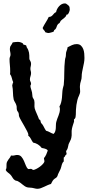

<svg xmlns="http://www.w3.org/2000/svg" viewBox="-20 -831 560 1150"><path d="M485.8 -483.9Q485.8 -469.2 483.2 -455.3Q480.5 -441.4 477.5 -428Q474.6 -414.6 471.9 -400.6Q469.2 -386.7 469.2 -372.1Q469.2 -359.4 464.6 -345.9Q460 -332.5 459 -318.8Q458 -310.1 459 -301.5Q460 -293 460 -284.2Q460 -275.9 458 -270.8Q456.1 -265.6 453.1 -257.8Q447.3 -246.6 443.6 -232.2Q439.9 -217.8 437.7 -202.6Q435.5 -187.5 434.8 -172.4Q434.1 -157.2 434.1 -145Q434.1 -137.2 432.4 -128.9Q430.7 -120.6 423.8 -116.2Q422.4 -113.8 423.1 -110.8Q423.8 -107.9 423.8 -105Q423.8 -103 421.9 -97.4Q419.9 -91.8 417.7 -85Q415.5 -78.1 413.6 -71.3Q411.6 -64.5 411.1 -61Q408.2 -47.4 409.2 -33.4Q410.2 -19.5 407.2 -5.9Q405.3 3.9 400.1 13.2Q395 22.5 391.1 32.2Q388.2 42 386.5 52.2Q384.8 62.5 377.9 70.8Q377 72.8 376.5 73.7Q376 74.7 376 76.2Q376 80.1 377.4 83Q378.9 85.9 378.9 89.8L377.9 94.2Q372.1 96.7 370.1 102.8Q368.2 108.9 361.8 112.8V136.2Q356.9 140.1 354.2 145.3Q351.6 150.4 349.9 156.5Q348.1 162.6 346.7 168.9Q345.2 175.3 342.8 181.2Q338.4 191.4 332.8 201.7Q327.1 211.9 324.2 223.1Q320.8 231.4 314 235.1Q307.1 238.8 300.8 245.1Q295.4 251 292.2 257.6Q289.1 264.2 285.2 271Q275.4 273.4 265.1 278.1Q254.9 282.7 244.6 287.6Q234.4 292.5 224.4 296.1Q214.4 299.8 204.1 299.8Q195.8 299.8 188 297.4Q180.2 294.9 171.9 293.9Q163.6 292.5 155.5 292.5Q147.5 292.5 140.1 290Q134.3 288.1 127.7 283.7Q121.1 279.3 114.5 273.9Q107.9 268.6 101.1 263.2Q94.2 257.8 87.9 254.9Q83.5 252.4 78.1 251.7Q72.8 251 68.8 248Q60.5 242.7 55.2 233.2Q49.8 223.6 43 215.8Q36.1 208.5 27.3 202.4Q18.6 196.3 14.2 187Q18.6 179.2 18.8 171.1Q19 163.1 19 154.8Q19 145 22.2 138.4Q25.4 131.8 29.5 126Q33.7 120.1 38.3 114.3Q43 108.4 45.9 100.1Q48.3 101.1 50.5 101.1Q52.7 101.1 55.2 101.1Q62.5 101.1 69.3 99.1Q76.2 97.2 83 97.2Q99.1 97.2 108.4 108.2Q117.7 119.1 123.8 133.5Q129.9 147.9 135.3 161.6Q140.6 175.3 148.9 181.2Q152.8 182.1 156.5 181.2Q160.2 180.2 164.1 180.2L168.9 181.2L178.2 187Q184.6 187 196 181.4Q207.5 175.8 218.8 167.5Q230 159.2 238 150.1Q246.1 141.1 246.1 133.8Q246.1 129.4 244.6 125.5Q243.2 121.6 243.2 116.2Q251.5 106.4 256.8 94.7Q262.2 83 266.1 70.8Q263.7 66.4 259.3 63.7Q254.9 61 249.8 59.6Q244.6 58.1 239.5 57.1Q234.4 56.2 230 55.2Q209.5 28.8 178.2 22.9Q170.4 12.2 165 0.7Q159.7 -10.7 148.9 -19L149.9 -23.9Q149.9 -30.8 142.3 -45.4Q134.8 -60.1 125.2 -76.7Q115.7 -93.3 106.9 -108.6Q98.1 -124 95.2 -131.8Q92.8 -137.2 93 -143.1Q93.3 -148.9 90.8 -154.8Q89.4 -159.7 86.2 -163.1Q83 -166.5 82 -170.9Q79.6 -177.7 80.1 -185.1Q80.6 -192.4 78.1 -200.2Q75.7 -209 70.3 -217.5Q64.9 -226.1 62 -234.9Q59.6 -245.6 58.8 -256.1Q58.1 -266.6 57.6 -277.3Q57.1 -288.1 56.4 -298.3Q55.7 -308.6 53.2 -318.8Q54.2 -324.2 55.4 -328.9Q56.6 -333.5 59.1 -338.9Q53.7 -350.1 50.8 -363.8Q47.9 -377.4 40 -387.2Q41 -391.6 41 -396.5Q41 -401.4 41 -405.8Q41 -424.3 39.1 -441.7Q37.1 -459 37.1 -477.1Q37.1 -484.4 40 -490.7Q43 -497.1 43 -503.9Q43 -513.2 41 -521Q39.1 -528.8 39.1 -538.1Q39.1 -550.3 45.2 -558.3Q51.3 -566.4 56.2 -577.1Q63.5 -578.1 71.5 -579.1Q79.6 -580.1 86.9 -580.1Q103.5 -580.1 117.2 -570.8L120.1 -564Q124.5 -562.5 129.2 -561.8Q133.8 -561 137.2 -558.1Q138.7 -555.7 138.7 -553Q138.7 -550.3 140.1 -547.9Q146 -539.1 149.2 -531.2Q152.3 -523.4 153.8 -515.6Q155.3 -507.8 155.5 -499.3Q155.8 -490.7 155.8 -480Q155.8 -474.1 160.9 -466.8Q166 -459.5 166 -449.2Q166 -441.4 164.1 -434.1Q162.1 -426.8 162.1 -418.9Q162.1 -412.1 164.1 -406Q166 -399.9 166 -393.1Q166 -383.3 162.6 -374Q159.2 -364.7 159.2 -355Q159.2 -348.1 162.6 -342Q166 -335.9 166 -329.1Q166 -325.2 164.1 -322.5Q162.1 -319.8 162.1 -315.9Q162.1 -312 163.3 -307.1Q164.6 -302.2 166.3 -296.9Q168 -291.5 169.4 -286.4Q170.9 -281.2 171.9 -276.9Q173.3 -271 173.3 -264.4Q173.3 -257.8 174.8 -251Q176.3 -245.6 179.9 -240.2Q183.6 -234.9 185.1 -229Q187.5 -216.8 186.5 -204.6Q185.5 -192.4 188 -181.2Q189.5 -175.3 192.9 -167Q196.3 -158.7 200.2 -149.9Q204.1 -141.1 207.8 -132.3Q211.4 -123.5 213.9 -116.2L220.2 -112.8Q222.7 -108.4 223.4 -103Q224.1 -97.7 227.1 -92.8Q228 -91.3 230 -90.3Q231.9 -89.4 232.9 -86.9Q239.3 -78.1 244.1 -67.9Q249 -57.6 255.9 -47.9Q268.1 -44.9 278.6 -38.8Q289.1 -32.7 300.8 -28.8Q308.1 -35.6 310.8 -44.4Q313.5 -53.2 314.2 -62.7Q314.9 -72.3 314.9 -81.8Q314.9 -91.3 316.9 -100.1Q319.3 -110.4 323 -119.6Q326.7 -128.9 330.3 -138.2Q334 -147.5 336.4 -157.2Q338.9 -167 338.9 -178.2Q338.9 -185.5 335.9 -192.9Q343.3 -205.1 346.4 -218.3Q349.6 -231.4 351.1 -245.4Q352.5 -259.3 353 -272.9Q353.5 -286.6 356 -299.8Q356.9 -306.2 358.9 -311.3Q360.8 -316.4 361.8 -321.8Q363.8 -340.8 364.3 -359.4Q364.7 -377.9 365 -396.7Q365.2 -415.5 366 -434.1Q366.7 -452.6 369.1 -471.2Q369.6 -477.5 370.8 -481Q372.1 -484.4 372.8 -487.5Q373.5 -490.7 374.3 -495.1Q375 -499.5 375 -507.8Q375 -517.6 379.4 -527.6Q383.8 -537.6 384.8 -547.9Q397.5 -554.7 411.1 -560.8Q424.8 -566.9 439 -566.9Q455.1 -566.9 464.4 -558.3Q473.6 -549.8 478.5 -537.4Q483.4 -524.9 484.6 -510.5Q485.8 -496.1 485.8 -483.9ZM397.9 -773.4Q397.9 -771 396.7 -766.6Q395.5 -762.2 393.6 -757.8Q391.6 -753.4 389.6 -749.8Q387.7 -746.1 385.7 -744.6Q383.3 -743.7 381.3 -743.9Q379.4 -744.1 377.9 -742.2Q376.5 -735.8 372.6 -731.2Q368.7 -726.6 363.5 -722.4Q358.4 -718.3 353.3 -714.6Q348.1 -710.9 343.8 -706.5Q341.3 -703.6 340.3 -700Q339.4 -696.3 336.9 -693.4Q334.5 -690.9 331.3 -689.5Q328.1 -688 326.7 -685.5Q321.3 -678.7 319.1 -670.2Q316.9 -661.6 311 -655.3L305.7 -651.4Q303.2 -648.9 303.2 -646.5Q303.2 -644 300.8 -641.6Q299.3 -640.6 295.2 -639.2Q291 -637.7 286.1 -636.5Q281.2 -635.3 277.1 -634.3Q272.9 -633.3 271 -633.3Q264.2 -633.3 256.8 -636.2Q253.4 -636.2 252 -637.9Q250.5 -639.6 249.3 -642.1Q248 -644.5 247.1 -646.5Q246.1 -648.4 243.7 -649.4Q241.2 -653.8 238.5 -656.5Q235.8 -659.2 235.8 -664.6Q244.1 -681.6 254.2 -697.3Q264.2 -712.9 272 -729.5Q280.8 -729.5 286.4 -732.9Q292 -736.3 296.1 -741.2Q300.3 -746.1 304.7 -751Q309.1 -755.9 315.9 -758.3Q317.4 -767.1 322 -776.4Q326.7 -785.6 333.5 -793.2Q340.3 -800.8 349.1 -805.7Q357.9 -810.5 367.7 -810.5Q373 -810.5 375 -809.6Q380.9 -805.2 385.3 -802.2Q389.6 -799.3 392.3 -796.1Q395 -793 396.5 -787.8Q397.9 -782.7 397.9 -773.4Z"/></svg>

Font: Margarine
Style: Regular
Weight: 400
Designer: Astigmatic (AOETI)
Foundry: Astigmatic (AOETI)
Version: Version 1.000